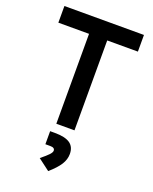

<svg xmlns="http://www.w3.org/2000/svg" viewBox="-176 -789 938 1174"><g transform="rotate(20 293.0 -202.0)"><path d="M233.9 0V-585H34.2V-693.4H551.8V-585H352.1V0ZM286.1 289.1 210.4 231.9Q246.1 203.1 260.7 187.3Q275.4 171.4 275.4 160.6Q275.4 140.6 245.6 140.6H213.9V55.7H244.6Q311.5 55.7 343.3 77.6Q375 99.6 375 146Q375 181.6 353.8 215.1Q332.5 248.5 286.1 289.1Z"/></g></svg>

Font: Cascadia Code SemiBold
Style: Regular
Weight: 600
Monospace: yes
Designer: Aaron Bell
Foundry: Saja Typeworks
Version: Version 2404.023; ttfautohint (v1.8.4)